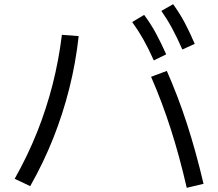

<svg xmlns="http://www.w3.org/2000/svg" viewBox="-20 -875 1040 915"><path d="M870 20Q835 -132 793.5 -261Q752 -390 700 -509L775 -537Q828 -417 870.5 -286.5Q913 -156 950 1ZM50 -23Q112 -133 156.5 -244.5Q201 -356 230.5 -471.5Q260 -587 275 -709L355 -703Q341 -576 310.5 -454.5Q280 -333 234 -217Q188 -101 124 12ZM713 -587Q688 -643 663.5 -686.5Q639 -730 610 -770L667 -804Q699 -761 723.5 -715.5Q748 -670 772 -616ZM849 -639Q824 -696 800.5 -739.5Q777 -783 749 -823L805 -855Q837 -811 861 -765.5Q885 -720 908 -666Z"/></svg>

Font: M PLUS 1 Code
Style: Regular
Weight: 400
Designer: Coji Morishita
Foundry: UNDERFOREST DESIGN
Version: Version 1.005